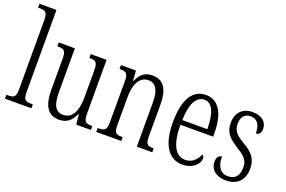

<svg xmlns="http://www.w3.org/2000/svg" viewBox="-98 -1097 2155 1445"><g transform="rotate(20 979.5 -375.0)"><path d="M9 0H221V-31H214C160 -31 145 -39 145 -105V-760H9V-729H21C65 -729 85 -722 85 -656V-105C85 -39 70 -31 16 -31H9Z M445 10C502 10 541 -18 568 -80H572L580 0H697V-31H694C646 -31 628 -38 628 -105V-536H501V-505H504C554 -505 568 -497 568 -424V-210C568 -111 536 -35 462 -35C398 -35 374 -85 374 -186V-536H245V-505H249C297 -505 314 -497 314 -435V-185C314 -46 360 10 445 10Z M740 0H940V-31H934C888 -31 872 -38 872 -103V-326C872 -433 909 -500 978 -500C1041 -500 1065 -443 1065 -355V0H1189V-31H1185C1140 -31 1124 -39 1124 -105V-355C1124 -486 1081 -544 994 -544C934 -544 899 -516 873 -456H869L863 -536H743V-505H748C794 -505 812 -497 812 -433V-105C812 -39 794 -31 747 -31H740Z M1431 10C1521 10 1564 -48 1564 -85C1564 -100 1557 -109 1549 -113C1531 -70 1497 -31 1441 -31C1363 -31 1318 -106 1317 -267H1579V-298C1579 -454 1523 -544 1423 -544C1317 -544 1257 -451 1257 -263C1257 -89 1321 10 1431 10ZM1519 -305H1318C1321 -430 1356 -506 1424 -506C1492 -506 1518 -424 1519 -305Z M1782 10C1871 10 1924 -45 1924 -135C1924 -208 1894 -253 1814 -298C1747 -337 1719 -367 1719 -422C1719 -471 1742 -508 1793 -508C1845 -508 1873 -471 1873 -400C1900 -400 1913 -419 1913 -451C1913 -503 1871 -543 1797 -543C1719 -543 1668 -494 1668 -412C1668 -336 1700 -300 1786 -246C1854 -205 1872 -174 1872 -127C1872 -60 1842 -25 1784 -25C1722 -25 1693 -74 1693 -149C1672 -149 1653 -133 1653 -94C1653 -36 1697 10 1782 10Z"/></g></svg>

Font: Noto Serif Armenian ExtraCondensed Light
Style: Regular
Weight: 300
Width: 2
Designer: Monotype Design Team
Foundry: Monotype Imaging Inc.
Version: Version 2.008